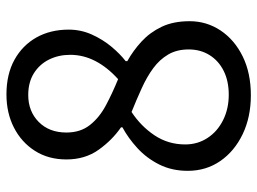

<svg xmlns="http://www.w3.org/2000/svg" viewBox="-121 -663 797 595"><g transform="rotate(-90 277.5 -365.5)"><path d="M279.8 13.4Q212.3 13.4 159.4 -11.9Q106.5 -37.2 76 -81.3Q45.6 -125.4 45.6 -182Q45.6 -231.4 65.2 -270.5Q84.9 -309.7 115.9 -338.1Q147 -366.6 180.4 -384.6V-389Q140.4 -416.7 110.7 -458.6Q80.9 -500.4 80.9 -558.2Q80.9 -614.1 107.5 -655.8Q134 -697.4 179.4 -720.7Q224.8 -744 282.2 -744Q344.9 -744 389.7 -719.2Q434.5 -694.4 458.9 -651.1Q483.2 -607.8 483.2 -551.1Q483.2 -513 467.8 -479Q452.3 -444.9 430.1 -418.4Q407.9 -391.9 385.5 -374.5V-369.5Q417.9 -351.5 446.2 -325.5Q474.5 -299.5 491.9 -263.2Q509.3 -226.8 509.3 -176.4Q509.3 -123.7 480.5 -80.4Q451.6 -37.2 400.2 -11.9Q348.7 13.4 279.8 13.4ZM329.7 -398Q366.6 -431.3 385.8 -468.4Q405.1 -505.6 405.1 -546.4Q405.1 -582.5 390.5 -612Q375.9 -641.4 348 -659Q320 -676.5 280.6 -676.5Q230.1 -676.5 197.2 -644.1Q164.3 -611.6 164.3 -558.2Q164.3 -514.6 187.7 -485.2Q211 -455.7 249 -435.6Q287 -415.4 329.7 -398ZM281.4 -55.1Q323.9 -55.1 355.3 -70.8Q386.8 -86.5 404.3 -114.7Q421.8 -142.8 421.8 -179.1Q421.8 -216 406.1 -242.7Q390.4 -269.4 363.8 -289Q337.2 -308.6 302 -324.6Q266.9 -340.7 228 -356.3Q184.1 -327.6 155.7 -285.2Q127.4 -242.8 127.4 -190.1Q127.4 -151.6 147.4 -121Q167.4 -90.3 202.6 -72.7Q237.7 -55.1 281.4 -55.1Z"/></g></svg>

Font: Noto Sans JP
Style: Regular
Weight: 100
Designer: Ryoko NISHIZUKA 西塚涼子 (kana, bopomofo & ideographs); Paul D. Hunt (Latin, Greek & Cyrillic); Sandoll Communications 산돌커뮤니
Foundry: Adobe
Version: Version 2.004;hotconv 1.0.118;makeotfexe 2.5.65603